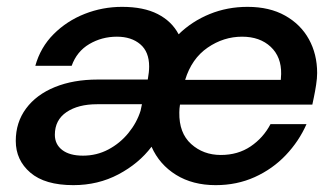

<svg xmlns="http://www.w3.org/2000/svg" viewBox="-20 -528 976 560"><path d="M194 12Q111 12 68.5 -24.5Q26 -61 26 -117Q26 -171 56 -211.5Q86 -252 140 -274Q194 -296 265 -296H411Q415 -318 415 -334Q415 -377 389 -399Q363 -421 321 -421Q277 -421 240.5 -399.5Q204 -378 189 -336H83Q98 -390 136.5 -428.5Q175 -467 227 -487.5Q279 -508 336 -508Q399 -508 440 -487Q481 -466 501 -428Q540 -466 591.5 -487Q643 -508 702 -508Q766 -508 811.5 -482.5Q857 -457 881 -413.5Q905 -370 905 -315Q905 -300 902 -280.5Q899 -261 895.5 -244.5Q892 -228 891 -223H505Q503 -211 503 -200Q502 -140 537.5 -108Q573 -76 624 -76Q674 -76 711 -101Q748 -126 769 -166H874Q852 -116 813.5 -75.5Q775 -35 723 -11.5Q671 12 609 12Q542 12 493.5 -18Q445 -48 422 -100Q385 -51 325.5 -19.5Q266 12 194 12ZM520 -295H799Q799 -300 799.5 -304Q800 -308 800 -312Q801 -362 769.5 -391.5Q738 -421 686 -421Q632 -421 585.5 -389Q539 -357 520 -295ZM222 -74Q262 -74 296 -92Q330 -110 354.5 -140Q379 -170 390 -205L394 -224H263Q208 -224 174 -201Q140 -178 140 -135Q140 -107 161.5 -90.5Q183 -74 222 -74Z"/></svg>

Font: DeepMind Sans Medium
Style: Italic
Weight: 500
Italic angle: -10°
Designer: Jonny Pinhorn / Modifications: Colophon Foundry
Foundry: Colophon Foundry
Version: Version 1.002; ttfautohint (v1.8.2)